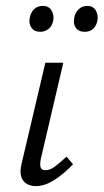

<svg xmlns="http://www.w3.org/2000/svg" viewBox="-20 -627 352 652"><path d="M102 5Q83 5 69.5 -3.5Q56 -12 51.5 -29.5Q47 -47 54 -74L134 -414H195L119 -89Q115 -71 117.5 -60Q120 -49 135 -49Q150 -49 166.5 -61.5Q183 -74 206 -95L228 -69Q194 -34 162.5 -14.5Q131 5 102 5ZM116 -519Q97 -519 87 -532.5Q77 -546 81 -566Q84 -584 95.5 -595.5Q107 -607 125 -607Q146 -607 155 -591.5Q164 -576 161 -558Q157 -538 144.5 -528.5Q132 -519 116 -519ZM268 -519Q247 -519 237.5 -532.5Q228 -546 232 -566Q235 -584 247 -595.5Q259 -607 276 -607Q296 -607 305 -592Q314 -577 311 -558Q308 -541 297 -530Q286 -519 268 -519Z"/></svg>

Font: Ysabeau Infant
Style: Italic
Weight: 400
Italic angle: -12°
Designer: Christian Thalmann (Catharsis Fonts)
Version: Version 2.001;gftools[0.9.30]; featfreeze: ss01,ss02,lnum